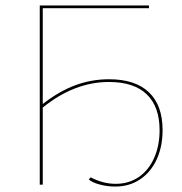

<svg xmlns="http://www.w3.org/2000/svg" viewBox="-20 -678 669 705"><path d="M577 -200Q577 -140 555.5 -93Q534 -46 494.5 -19.5Q455 7 403 7Q374 7 346 -0.5Q318 -8 306 -19L313 -27Q358 -3 405 -3Q453 -3 489.5 -28Q526 -53 546 -98Q566 -143 566 -200Q566 -286 519 -331.5Q472 -377 380 -377Q253 -377 137 -283V0H126V-658H527V-648H137V-296Q197 -343 256.5 -365Q316 -387 380 -387Q477 -387 527 -339Q577 -291 577 -200Z"/></svg>

Font: Ysabeau Infant Hairline
Style: Regular
Weight: 100
Designer: Christian Thalmann (Catharsis Fonts)
Version: Version 0.003